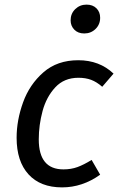

<svg xmlns="http://www.w3.org/2000/svg" viewBox="-20 -800 512 832"><path d="M472 -481 423 -424Q399 -445 375 -454Q351 -463 320 -463Q258 -463 219.5 -421.5Q181 -380 164.5 -319Q148 -258 148 -196Q148 -66 255 -66Q288 -66 315.5 -76Q343 -86 377 -107L414 -43Q337 12 249 12Q155 12 103.5 -44.5Q52 -101 52 -203Q52 -279 80 -356.5Q108 -434 168 -486.5Q228 -539 319 -539Q411 -539 472 -481ZM286 -712Q286 -741 306 -760.5Q326 -780 355 -780Q382 -780 398 -764Q414 -748 414 -723Q414 -694 394 -674.5Q374 -655 345 -655Q318 -655 302 -671.5Q286 -688 286 -712Z"/></svg>

Font: FiraGO
Style: Italic
Weight: 400
Italic angle: -8°
Designer: bBox Type GmbH
Foundry: bBox Type GmbH
Version: Version 1.001